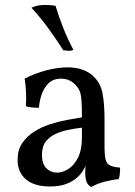

<svg xmlns="http://www.w3.org/2000/svg" viewBox="-20 -735 538 764"><path d="M343 9Q332 4 325.5 -9Q319 -22 319 -50Q319 -59 320 -71.5Q321 -84 324 -94H326Q323 -78 312.5 -59.5Q302 -41 285 -27Q268 -12 242 -2.5Q216 7 179 7Q116 7 83 -21.5Q50 -50 50 -99Q50 -138 68.5 -165.5Q87 -193 116.5 -211.5Q146 -230 180.5 -241Q215 -252 248 -258Q281 -264 306 -268Q306 -309 304.5 -332Q303 -355 298.5 -368.5Q294 -382 285 -392Q273 -407 257.5 -414.5Q242 -422 223 -422Q190 -422 171 -401.5Q152 -381 144 -354Q136 -327 135 -306Q124 -306 107 -307.5Q90 -309 83 -313Q85 -338 83.5 -369Q82 -400 78 -422Q118 -443 164 -455Q210 -467 248 -467Q285 -467 311.5 -456.5Q338 -446 354 -429Q380 -404 388 -363.5Q396 -323 396 -256V-146Q396 -118 400 -101Q404 -84 417.5 -77Q431 -70 458 -68Q458 -58 457 -45Q456 -32 452 -22Q427 -20 396.5 -12Q366 -4 343 9ZM207 -48Q229 -48 252 -62.5Q275 -77 290.5 -108Q306 -139 306 -189V-227Q280 -224 252.5 -218.5Q225 -213 201 -202Q177 -191 162 -171.5Q147 -152 147 -119Q147 -82 165 -65Q183 -48 207 -48ZM232 -535Q197 -589 167 -629.5Q137 -670 105 -704Q125 -714 150.5 -715Q176 -716 201 -712Q214 -669 231 -625.5Q248 -582 272 -537Q263 -532 252.5 -533Q242 -534 232 -535Z"/></svg>

Font: Vollkorn
Style: Regular
Weight: 400
Designer: Friedrich Althausen
Foundry: Friedrich Althausen
Version: Version 4.104